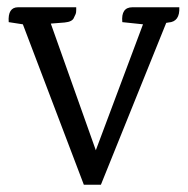

<svg xmlns="http://www.w3.org/2000/svg" viewBox="-20 -509 518 529"><path d="M345 -489H474Q476 -449 444 -447L438 -446L258 0H211L43 -442L4 -448Q1 -489 30 -489H190V-482Q190 -474 188.5 -470.5Q187 -467 184 -461Q180 -449 158 -447L120 -444L244 -95L374 -442L317 -448Q313 -489 345 -489Z"/></svg>

Font: Karma
Style: Regular
Weight: 400
Designer: Joana Correia
Foundry: Indian Type Foundry
Version: Version 1.202;PS 1.0;hotconv 1.0.78;makeotf.lib2.5.61930; tt